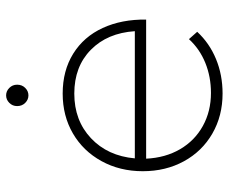

<svg xmlns="http://www.w3.org/2000/svg" viewBox="-80 -667 748 628"><g transform="rotate(-90 294.0 -353.0)"><path d="M544 -249H89Q92 -186 120 -138Q148 -90 196 -63.5Q244 -37 304 -37Q357 -37 402.5 -55.5Q448 -74 480 -109L504 -82Q467 -42 415 -20.5Q363 1 302 1Q229 1 171 -32.5Q113 -66 80.5 -125.5Q48 -185 48 -260Q48 -335 81 -395Q114 -455 171.5 -488.5Q229 -522 302 -522Q377 -522 432.5 -487.5Q488 -453 516.5 -391Q545 -329 544 -249ZM506 -286Q500 -376 445 -430Q390 -484 302 -484Q214 -484 156 -429.5Q98 -375 90 -286ZM331 -671Q331 -655 320.5 -644.5Q310 -634 296 -634Q282 -634 271.5 -644.5Q261 -655 261 -671Q261 -686 271.5 -696.5Q282 -707 296 -707Q310 -707 320.5 -696.5Q331 -686 331 -671Z"/></g></svg>

Font: Argentum Sans ExtraLight
Style: Regular
Weight: 275
Designer: Julieta Ulanovsky (Modified by Cristiano Sobral)
Foundry: Julieta Ulanovsky
Version: Version 1.000; ttfautohint (v1.5.65-e2d9)